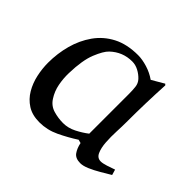

<svg xmlns="http://www.w3.org/2000/svg" viewBox="-117 -618 782 782"><g transform="rotate(45 274.0 -227.0)"><path d="M278 -466Q302 -466 331.5 -457Q361 -448 385 -431L438 -462L443 -457Q437 -348 437 -239Q437 -216 435.5 -184Q434 -152 436 -122Q438 -92 447 -72Q456 -52 476 -52Q487 -52 506 -58Q525 -64 541 -70L548 -46Q528 -34 505 -20.5Q482 -7 460 2.5Q438 12 422 12Q394 12 382 -5Q370 -22 365 -47L350 -51Q313 -27 272 -7.5Q231 12 187 12Q145 12 117 -6Q89 -24 72 -53Q55 -82 47.5 -116.5Q40 -151 40 -185Q40 -238 53.5 -288Q67 -338 95.5 -378.5Q124 -419 169 -442.5Q214 -466 278 -466ZM257 -54Q286 -54 313.5 -68Q341 -82 363 -99V-329Q363 -349 361 -367Q359 -385 347 -398Q334 -412 316 -421.5Q298 -431 279 -431Q224 -431 184 -393Q167 -377 149.5 -334Q132 -291 130 -215Q129 -184 135 -152.5Q141 -121 158 -95Q174 -70 201.5 -62Q229 -54 257 -54Z"/></g></svg>

Font: Aref Ruqaa Ink
Style: Regular
Weight: 400
Designer: Abdullah Aref
Version: Version 1.005